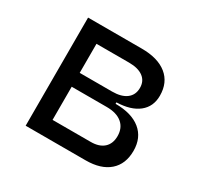

<svg xmlns="http://www.w3.org/2000/svg" viewBox="-118 -657 821 796"><g transform="rotate(30 293.0 -259.0)"><path d="M90.8 0V-517.6H347.7Q425.3 -517.6 468 -483.2Q510.7 -448.7 510.7 -385.7Q510.7 -333.5 473.4 -303.7Q436 -273.9 368.2 -272V-265.1Q445.3 -265.1 487.8 -230.5Q530.3 -195.8 530.3 -133.3Q530.3 -69.8 490.5 -34.9Q450.7 0 377.9 0ZM175.3 -76.7H357.9Q398.4 -76.7 420.4 -96.7Q442.4 -116.7 442.4 -152.8Q442.4 -191.9 416.5 -213.6Q390.6 -235.4 342.8 -235.4H175.3ZM175.3 -301.8H330.1Q374.5 -301.8 398.7 -320.3Q422.9 -338.9 422.9 -372.6Q422.9 -405.3 398.9 -423.1Q375 -440.9 331.5 -440.9H175.3Z"/></g></svg>

Font: Cascadia Code PL SemiLight
Style: Regular
Weight: 350
Monospace: yes
Designer: Aaron Bell
Foundry: Saja Typeworks
Version: Version 2404.023; ttfautohint (v1.8.4)